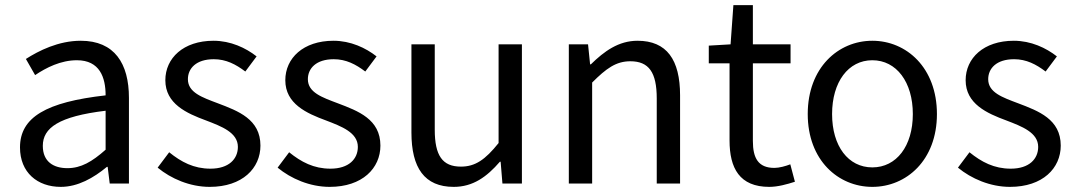

<svg xmlns="http://www.w3.org/2000/svg" viewBox="-20 -716 4194 749"><path d="M217 13C284 13 345 -22 397 -65H400L408 0H483V-334C483 -468 427 -557 295 -557C208 -557 131 -518 81 -486L117 -423C160 -452 217 -481 280 -481C369 -481 392 -414 392 -344C161 -318 58 -259 58 -141C58 -43 126 13 217 13ZM243 -60C189 -60 147 -85 147 -147C147 -217 209 -262 392 -284V-132C339 -85 296 -60 243 -60Z M798 13C926 13 996 -60 996 -148C996 -251 909 -283 830 -313C769 -336 713 -355 713 -407C713 -449 745 -485 814 -485C862 -485 900 -465 937 -437L981 -496C939 -529 880 -557 813 -557C695 -557 625 -489 625 -403C625 -311 708 -274 784 -246C844 -223 908 -199 908 -143C908 -96 873 -58 801 -58C736 -58 687 -84 640 -122L595 -62C647 -19 721 13 798 13Z M1266 13C1394 13 1464 -60 1464 -148C1464 -251 1377 -283 1298 -313C1237 -336 1181 -355 1181 -407C1181 -449 1213 -485 1282 -485C1330 -485 1368 -465 1405 -437L1449 -496C1407 -529 1348 -557 1281 -557C1163 -557 1093 -489 1093 -403C1093 -311 1176 -274 1252 -246C1312 -223 1376 -199 1376 -143C1376 -96 1341 -58 1269 -58C1204 -58 1155 -84 1108 -122L1063 -62C1115 -19 1189 13 1266 13Z M1750 13C1825 13 1879 -26 1930 -85H1933L1940 0H2016V-543H1925V-158C1873 -93 1834 -66 1778 -66C1706 -66 1676 -109 1676 -210V-543H1585V-199C1585 -61 1636 13 1750 13Z M2199 0H2290V-394C2345 -449 2383 -477 2439 -477C2511 -477 2542 -434 2542 -332V0H2633V-344C2633 -483 2581 -557 2467 -557C2393 -557 2337 -516 2285 -465H2282L2274 -543H2199Z M2981 13C3014 13 3050 3 3081 -7L3063 -75C3045 -68 3020 -61 3001 -61C2938 -61 2917 -99 2917 -166V-469H3064V-543H2917V-696H2841L2830 -543L2745 -538V-469H2826V-168C2826 -60 2865 13 2981 13Z M3383 13C3516 13 3635 -91 3635 -271C3635 -452 3516 -557 3383 -557C3250 -557 3131 -452 3131 -271C3131 -91 3250 13 3383 13ZM3383 -63C3289 -63 3226 -146 3226 -271C3226 -396 3289 -481 3383 -481C3477 -481 3541 -396 3541 -271C3541 -146 3477 -63 3383 -63Z M3920 13C4048 13 4118 -60 4118 -148C4118 -251 4031 -283 3952 -313C3891 -336 3835 -355 3835 -407C3835 -449 3867 -485 3936 -485C3984 -485 4022 -465 4059 -437L4103 -496C4061 -529 4002 -557 3935 -557C3817 -557 3747 -489 3747 -403C3747 -311 3830 -274 3906 -246C3966 -223 4030 -199 4030 -143C4030 -96 3995 -58 3923 -58C3858 -58 3809 -84 3762 -122L3717 -62C3769 -19 3843 13 3920 13Z"/></svg>

Font: Microsoft YaHei
Style: Regular
Weight: 400
Designer: Ryoko NISHIZUKA 西塚涼子 (kana, bopomofo & ideographs); Paul D. Hunt (Latin, Greek & Cyrillic); Sandoll Communications 산돌커뮤니
Foundry: Adobe
Version: Version 2.001;hotconv 1.0.111;makeotfexe 2.5.65597